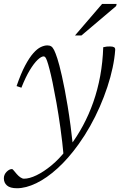

<svg xmlns="http://www.w3.org/2000/svg" viewBox="-59 -736 642 996"><path d="M52 -281 27 -289.5Q49.5 -355 71.5 -396.2Q93.5 -437.5 113.8 -460.2Q134 -483 152.5 -491.8Q171 -500.5 186.5 -500.5Q198.5 -500.5 206.5 -495.5Q214.5 -490.5 221.8 -476Q229 -461.5 238.5 -432.5Q248 -404 262.2 -341.5Q276.5 -279 292 -185.2Q307.5 -91.5 321 33.5L271.5 76Q264.5 -0.5 254.5 -71.8Q244.5 -143 233.8 -203.2Q223 -263.5 213.8 -307.8Q204.5 -352 198.5 -374.5Q190.5 -405.5 185.2 -420Q180 -434.5 176 -439Q172 -443.5 167.5 -443.5Q155 -443.5 136 -425.5Q117 -407.5 95.2 -371.5Q73.5 -335.5 52 -281ZM283.5 43 304 21Q340.5 -27 371.2 -84Q402 -141 424.8 -205.5Q447.5 -270 460.8 -341.8Q474 -413.5 476.5 -491Q487.5 -493.5 495.5 -494.5Q503.5 -495.5 512.5 -495Q526 -495 532.8 -491Q539.5 -487 538.5 -476Q535.5 -433 525.2 -384.8Q515 -336.5 498 -285Q481 -233.5 458.5 -182Q436 -130.5 408.2 -81.2Q380.5 -32 348.5 12.5Q295.5 86.5 239.2 137.5Q183 188.5 129 214.5Q75 240.5 29 240.5Q-6.5 240.5 -22.8 226.2Q-39 212 -39 189Q-39 170 -25 155.5Q-11 141 3.5 141Q6.5 141 12.8 149Q19 157 28 167Q37 177.5 47 184.2Q57 191 65.5 191Q93.5 191 130.8 173Q168 155 208.2 121.8Q248.5 88.5 283.5 43ZM330 -552 470.5 -715.5H546L543.5 -704.5L363.5 -552Z"/></svg>

Font: Newsreader 9pt Light
Style: Italic
Weight: 300
Italic angle: -17°
Designer: Hugues Gentile
Foundry: Production Type
Version: Version 1.003